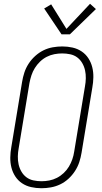

<svg xmlns="http://www.w3.org/2000/svg" viewBox="-20 -989 540 1017"><path d="M200 8Q200 8 199.5 8Q199 8 199 8Q171 8 144.5 2Q118 -4 96.5 -18.5Q75 -33 61 -54.5Q47 -76 40.5 -101.5Q34 -127 34.5 -155Q35 -183 40 -210L97 -555Q101 -580 109 -604.5Q117 -629 131.5 -651.5Q146 -674 166.5 -692.5Q187 -711 210.5 -722.5Q234 -734 259.5 -738.5Q285 -743 310 -743Q310 -743 310 -743Q310 -743 310 -743Q338 -743 364.5 -737Q391 -731 412.5 -716.5Q434 -702 448 -680.5Q462 -659 468.5 -633.5Q475 -608 474.5 -580Q474 -552 469 -525L412 -180Q408 -155 400 -130.5Q392 -106 377.5 -83.5Q363 -61 343 -42.5Q323 -24 299 -12.5Q275 -1 249.5 3.5Q224 8 200 8ZM200 -29Q220 -29 241 -33Q262 -37 281.5 -47Q301 -57 317.5 -72.5Q334 -88 345 -106.5Q356 -125 363 -145Q370 -165 373 -186L430 -531Q434 -552 434.5 -574Q435 -596 430.5 -616.5Q426 -637 415.5 -655Q405 -673 389 -685Q373 -697 352 -701.5Q331 -706 309 -706Q289 -706 268 -702Q247 -698 227.5 -688Q208 -678 192 -662.5Q176 -647 164.5 -628.5Q153 -610 146.5 -590Q140 -570 136 -549L79 -204Q75 -183 74.5 -161Q74 -139 78.5 -118.5Q83 -98 93.5 -80Q104 -62 120 -50Q136 -38 157 -33.5Q178 -29 200 -29ZM306 -807 214 -944 251 -966 332 -836 457 -969 488 -941 350 -807Z"/></svg>

Font: Iosevka SS04 XLt Obl
Style: Regular
Weight: 200
Italic angle: -9°
Monospace: yes
Designer: Belleve Invis
Foundry: Belleve Invis
Version: Version 19.0.0; ttfautohint (v1.8.4)